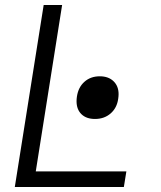

<svg xmlns="http://www.w3.org/2000/svg" viewBox="-20 -745 640 765"><path d="M154 -725H227.5L122.5 -62H483.5L473.5 0H39ZM285 -341.5Q285 -351 286.5 -360.5Q292 -397.5 316.5 -419.2Q341 -441 377.5 -441Q412 -441 432.2 -421.5Q452.5 -402 452.5 -370Q452.5 -361.5 451 -351.5Q446 -315 420.8 -293Q395.5 -271 358.5 -271Q324 -271 304.5 -290Q285 -309 285 -341.5Z"/></svg>

Font: JuliaMono Light
Style: Italic
Weight: 300
Italic angle: -9°
Monospace: yes
Designer: cormullion
Foundry: corm
Version: Version 0.054; ttfautohint (v1.8.4)